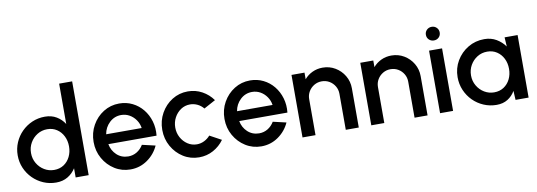

<svg xmlns="http://www.w3.org/2000/svg" viewBox="-58 -1124 4228 1512"><g transform="rotate(-10 2056.0 -368.5)"><path d="M449.5 -750H553.5V0H449.5V-73.5Q425 -34.5 385.5 -10.8Q346 13 293 13Q238.5 13 191 -7.5Q143.5 -28 107.2 -64.2Q71 -100.5 50.5 -148Q30 -195.5 30 -250Q30 -304.5 50.5 -352.2Q71 -400 107.2 -436.2Q143.5 -472.5 191 -493Q238.5 -513.5 293 -513.5Q346 -513.5 385.5 -489.8Q425 -466 449.5 -427.5ZM294 -87.5Q338 -87.5 371 -109.2Q404 -131 422.2 -168Q440.5 -205 440.5 -250Q440.5 -295.5 422 -332.5Q403.5 -369.5 370.5 -391.2Q337.5 -413 294 -413Q250.5 -413 214.8 -391Q179 -369 157.8 -332Q136.5 -295 136.5 -250Q136.5 -204.5 158.2 -167.5Q180 -130.5 215.8 -109Q251.5 -87.5 294 -87.5Z M887 13Q818 13 761.2 -22.5Q704.5 -58 670.8 -117.8Q637 -177.5 637 -250Q637 -323 670.8 -383Q704.5 -443 761.2 -478.5Q818 -514 887 -514Q944.5 -514 992.5 -490.2Q1040.5 -466.5 1074.5 -424.8Q1108.5 -383 1124.5 -328.8Q1140.5 -274.5 1134 -213.5H748.5Q758 -161.5 795.2 -126.5Q832.5 -91.5 887 -91Q925 -91 956.2 -110Q987.5 -129 1007.5 -162.5L1113 -138Q1083 -71.5 1022.5 -29.2Q962 13 887 13ZM745 -293H1029Q1024 -328.5 1003.8 -358Q983.5 -387.5 953.2 -404.8Q923 -422 887 -422Q833 -422 793.5 -384.8Q754 -347.5 745 -293Z M1542.5 -142 1635.5 -91.5Q1601.5 -44 1549.5 -15.5Q1497.5 13 1436 13Q1367 13 1310.2 -22.5Q1253.5 -58 1219.8 -117.8Q1186 -177.5 1186 -250Q1186 -323 1219.8 -383Q1253.5 -443 1310.2 -478.5Q1367 -514 1436 -514Q1497.5 -514 1549.5 -485.5Q1601.5 -457 1635.5 -409L1542.5 -358.5Q1522 -383.5 1493.8 -396.8Q1465.5 -410 1436 -410Q1394.5 -410 1361.5 -387.8Q1328.5 -365.5 1309.2 -329.2Q1290 -293 1290 -250Q1290 -207 1309.5 -171Q1329 -135 1362.2 -113Q1395.5 -91 1436 -91Q1467 -91 1495 -105Q1523 -119 1542.5 -142Z M1933.5 13Q1864.5 13 1807.8 -22.5Q1751 -58 1717.2 -117.8Q1683.5 -177.5 1683.5 -250Q1683.5 -323 1717.2 -383Q1751 -443 1807.8 -478.5Q1864.5 -514 1933.5 -514Q1991 -514 2039 -490.2Q2087 -466.5 2121 -424.8Q2155 -383 2171 -328.8Q2187 -274.5 2180.5 -213.5H1795Q1804.5 -161.5 1841.8 -126.5Q1879 -91.5 1933.5 -91Q1971.5 -91 2002.8 -110Q2034 -129 2054 -162.5L2159.5 -138Q2129.5 -71.5 2069 -29.2Q2008.5 13 1933.5 13ZM1791.5 -293H2075.5Q2070.5 -328.5 2050.2 -358Q2030 -387.5 1999.8 -404.8Q1969.5 -422 1933.5 -422Q1879.5 -422 1840 -384.8Q1800.5 -347.5 1791.5 -293Z M2713.5 -314V0H2609.5V-288Q2609.5 -321.5 2593.2 -349Q2577 -376.5 2549.5 -392.8Q2522 -409 2488.5 -409Q2455.5 -409 2428 -392.8Q2400.5 -376.5 2384 -349Q2367.5 -321.5 2367.5 -288V0H2263.5V-500H2367.5V-447Q2393.5 -478 2431.5 -496Q2469.5 -514 2513.5 -514Q2569 -514 2614.2 -487Q2659.5 -460 2686.5 -414.5Q2713.5 -369 2713.5 -314Z M3263.5 -314V0H3159.5V-288Q3159.5 -321.5 3143.2 -349Q3127 -376.5 3099.5 -392.8Q3072 -409 3038.5 -409Q3005.5 -409 2978 -392.8Q2950.5 -376.5 2934 -349Q2917.5 -321.5 2917.5 -288V0H2813.5V-500H2917.5V-447Q2943.5 -478 2981.5 -496Q3019.5 -514 3063.5 -514Q3119 -514 3164.2 -487Q3209.5 -460 3236.5 -414.5Q3263.5 -369 3263.5 -314Z M3363.5 -500H3467.5V0H3363.5ZM3416 -572.5Q3392.5 -572.5 3376.5 -588Q3360.5 -603.5 3360.5 -627Q3360.5 -650 3376.5 -665.8Q3392.5 -681.5 3416 -681.5Q3439 -681.5 3455 -665.8Q3471 -650 3471 -627Q3471 -603.5 3455.2 -588Q3439.5 -572.5 3416 -572.5Z M3967.5 -500H4071.5V0H3967L3963 -72.5Q3941 -34 3903.8 -10.5Q3866.5 13 3815 13Q3760 13 3711.5 -7.8Q3663 -28.5 3626.5 -65.2Q3590 -102 3569.2 -150.5Q3548.5 -199 3548.5 -254.5Q3548.5 -326 3583.2 -385Q3618 -444 3676.5 -479Q3735 -514 3806.5 -514Q3861 -514 3902.8 -489.2Q3944.5 -464.5 3972 -426ZM3812.5 -87.5Q3856.5 -87.5 3889.5 -109.2Q3922.5 -131 3940.8 -168Q3959 -205 3959 -250Q3959 -295.5 3940.5 -332.5Q3922 -369.5 3889 -391.2Q3856 -413 3812.5 -413Q3768.5 -413 3733 -391Q3697.5 -369 3676.2 -332Q3655 -295 3655 -250Q3655 -204.5 3676.8 -167.5Q3698.5 -130.5 3734.2 -109Q3770 -87.5 3812.5 -87.5Z"/></g></svg>

Font: Urbanist SemiBold
Style: Regular
Weight: 600
Designer: Corey Hu
Foundry: Corey Hu
Version: Version 1.321; ttfautohint (v1.8.4.7-5d5b)